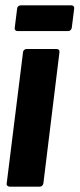

<svg xmlns="http://www.w3.org/2000/svg" viewBox="-20 -697 297 717"><path d="M5 -12 66 -502Q66 -507 70 -510.5Q74 -514 79 -514H192Q197 -514 200 -510.5Q203 -507 202 -502L142 -12Q141 -7 137.5 -3.5Q134 0 129 0H16Q11 0 7.5 -3.5Q4 -7 5 -12ZM35 -593 44 -665Q44 -670 48 -673.5Q52 -677 57 -677H247Q252 -677 255 -673.5Q258 -670 257 -665L248 -593Q247 -588 243.5 -584.5Q240 -581 235 -581H45Q40 -581 37 -584.5Q34 -588 35 -593Z"/></svg>

Font: Barlow Condensed
Style: Bold Italic
Weight: 700
Width: 3
Italic angle: -7°
Designer: Jeremy Tribby
Foundry: Tribby Type
Version: Version 1.408